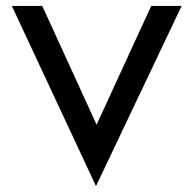

<svg xmlns="http://www.w3.org/2000/svg" viewBox="-20 -600 644 650"><path d="M492 -580 307 -178 123 -580H20L305 30L595 -580Z"/></svg>

Font: Charger
Style: ExBd
Weight: 400
Designer: Jasper
Foundry: Cannot Into Space Fonts
Version: Version 0.99